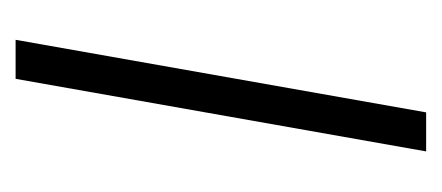

<svg xmlns="http://www.w3.org/2000/svg" viewBox="-180 -386 566 246"><g transform="rotate(-90 103.0 -263.0)"><path d="M32 0 125 -526H175L82 0Z"/></g></svg>

Font: Archivo SemiExpanded Thin
Style: Italic
Weight: 250
Width: 6
Italic angle: -10°
Designer: Hector Gatti
Foundry: Omnibus-Type
Version: Version 2.001